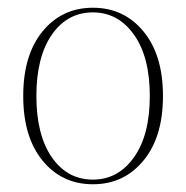

<svg xmlns="http://www.w3.org/2000/svg" viewBox="-20 -464 481 496"><path d="M350.5 -49Q300 12 220 12Q140 12 90 -49Q40 -110 40 -216Q40 -322 90 -383Q140 -444 220 -444Q300 -444 350.5 -383Q401 -322 401 -216Q401 -110 350.5 -49ZM220 0Q285 0 326 -57.5Q367 -115 367 -216Q367 -317 326 -374.5Q285 -432 220 -432Q154 -432 114 -374.5Q74 -317 74 -216Q74 -115 114 -57.5Q154 0 220 0Z"/></svg>

Font: Arapey Thin-Display
Style: Regular
Weight: 100
Designer: Eduardo Rodriguez Tunni
Foundry: Eduardo Rodriguez Tunni
Version: Version 4.000